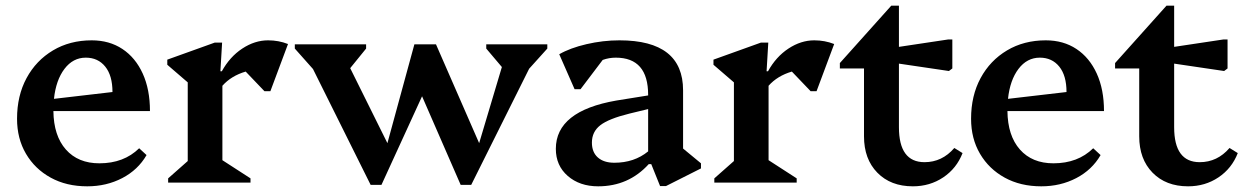

<svg xmlns="http://www.w3.org/2000/svg" viewBox="-20 -643 4390 676"><path d="M287 13Q214 13 158.5 -17.5Q103 -48 71.5 -101.5Q40 -155 40 -225Q40 -306 73.5 -368Q107 -430 166.5 -465.5Q226 -501 303 -501Q365 -501 411 -470.5Q457 -440 482.5 -384Q508 -328 508 -252H168Q169 -165 212 -116.5Q255 -68 330 -68Q416 -68 470 -121L496 -97Q466 -45 410.5 -16Q355 13 287 13ZM282 -440Q237 -440 207 -400.5Q177 -361 170 -295L376 -319Q376 -377 350.5 -408.5Q325 -440 282 -440Z M572 0V-15L641 -76V-353L569 -415V-433L736 -493H762L756 -392H761Q789 -443 833 -472Q877 -501 924 -501Q961 -501 994 -488L932 -322H911L845 -391Q794 -376 763 -341V-79L862 -15V0Z M1285 8 1082 -400 1018 -472V-487H1269V-472L1213 -403L1344 -139L1439 -487H1515L1667 -139L1747 -407L1692 -472V-487H1907V-472L1843 -401L1639 8H1602L1466 -304L1323 8Z M2086 13Q2021 13 1979 -23.5Q1937 -60 1937 -119Q1937 -252 2150 -289L2262 -307V-309Q2262 -440 2148 -440Q2124 -440 2102 -432L2024 -329H2003L1949 -452Q1987 -474 2045 -487.5Q2103 -501 2161 -501Q2385 -501 2385 -325V-120L2448 -68V-50L2325 12H2304L2273 -65H2264Q2193 13 2086 13ZM2064 -141Q2064 -107 2085 -88.5Q2106 -70 2143 -70Q2213 -70 2262 -110V-259L2196 -243Q2123 -225 2093.5 -202Q2064 -179 2064 -141Z M2495 0V-15L2564 -76V-353L2492 -415V-433L2659 -493H2685L2679 -392H2684Q2712 -443 2756 -472Q2800 -501 2847 -501Q2884 -501 2917 -488L2855 -322H2834L2768 -391Q2717 -376 2686 -341V-79L2785 -15V0Z M3194 13Q3116 13 3069 -35Q3022 -83 3022 -163V-402H2937V-421L3118 -623H3145V-478L3318 -504H3333V-402L3321 -393L3145 -419V-195Q3145 -72 3235 -72Q3297 -72 3340 -122L3369 -104Q3348 -50 3301 -18.5Q3254 13 3194 13Z M3646 13Q3573 13 3517.5 -17.5Q3462 -48 3430.5 -101.5Q3399 -155 3399 -225Q3399 -306 3432.5 -368Q3466 -430 3525.5 -465.5Q3585 -501 3662 -501Q3724 -501 3770 -470.5Q3816 -440 3841.5 -384Q3867 -328 3867 -252H3527Q3528 -165 3571 -116.5Q3614 -68 3689 -68Q3775 -68 3829 -121L3855 -97Q3825 -45 3769.5 -16Q3714 13 3646 13ZM3641 -440Q3596 -440 3566 -400.5Q3536 -361 3529 -295L3735 -319Q3735 -377 3709.5 -408.5Q3684 -440 3641 -440Z M4163 13Q4085 13 4038 -35Q3991 -83 3991 -163V-402H3906V-421L4087 -623H4114V-478L4287 -504H4302V-402L4290 -393L4114 -419V-195Q4114 -72 4204 -72Q4266 -72 4309 -122L4338 -104Q4317 -50 4270 -18.5Q4223 13 4163 13Z"/></svg>

Font: Platypi Medium
Style: Regular
Weight: 500
Designer: David Sargent
Foundry: Bolt Cutter Type
Version: Version 1.200; ttfautohint (v1.8.4.7-5d5b)